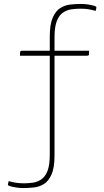

<svg xmlns="http://www.w3.org/2000/svg" viewBox="-20 -757 528 972"><path d="M99 195Q79 195 60.5 192Q42 189 31 185.5Q20 182 20 179Q20 175 21.5 169.5Q23 164 24 160Q42 165 59.5 168Q77 171 101 171Q122 171 145 168Q168 165 188 152Q208 139 220 109.5Q232 80 232 26V-572Q232 -634 247 -668Q262 -702 285.5 -716.5Q309 -731 336.5 -734Q364 -737 389 -737Q410 -737 428 -734Q446 -731 457 -727.5Q468 -724 468 -721Q468 -717 467 -711.5Q466 -706 464 -702Q446 -707 428.5 -710Q411 -713 387 -713Q366 -713 343 -710Q320 -707 300 -694Q280 -681 268 -651.5Q256 -622 256 -568V30Q256 92 241 126Q226 160 202.5 174.5Q179 189 151.5 192Q124 195 99 195ZM81 -475Q81 -492 82.5 -496Q84 -500 91 -500H431Q431 -484 430 -479.5Q429 -475 421 -475Z"/></svg>

Font: Yanone Kaffeesatz ExtraLight
Style: Regular
Weight: 200
Designer: Yanone (Cyrillic: Daniel Pouzeot, Huerta Tipografica, and Cyreal)
Foundry: Yanone
Version: Version 2.003